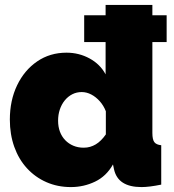

<svg xmlns="http://www.w3.org/2000/svg" viewBox="-20 -750 705 780"><path d="M322 -579V-688H657V-579ZM20 -264Q20 -342 49.5 -403.5Q79 -465 131 -500.5Q183 -536 250 -536Q301 -536 344 -512.5Q387 -489 409 -448V-730H599V-210Q599 -183 607 -172.5Q615 -162 635 -160V0Q586 10 555 10Q507 10 479 -8Q451 -26 443 -63L439 -82Q412 -34 366 -12Q320 10 268 10Q214 10 168.5 -10Q123 -30 89.5 -66.5Q56 -103 38 -153.5Q20 -204 20 -264ZM410 -204V-298Q401 -321 385.5 -338.5Q370 -356 351 -366Q332 -376 312 -376Q291 -376 273.5 -367Q256 -358 243 -342Q230 -326 223 -305Q216 -284 216 -260Q216 -235 223.5 -215Q231 -195 245 -180.5Q259 -166 278 -158Q297 -150 320 -150Q334 -150 346 -153.5Q358 -157 369 -163.5Q380 -170 390.5 -180.5Q401 -191 410 -204Z"/></svg>

Font: Raleway Thin Black
Style: Regular
Weight: 900
Version: Version 4.026